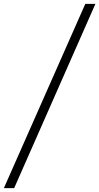

<svg xmlns="http://www.w3.org/2000/svg" viewBox="-75 -800 516 997"><path d="M-55 177 368 -780H420.5L-1.5 177Z"/></svg>

Font: Merriweather 120pt
Style: Italic
Weight: 400
Italic angle: -7.8°
Version: Version 2.101